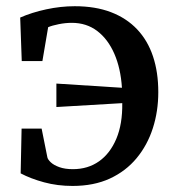

<svg xmlns="http://www.w3.org/2000/svg" viewBox="-20 -587 562 618"><path d="M213.5 11.5Q165 11.5 121.8 -0.2Q78.5 -12 46.5 -29L49.5 -173H114L132.5 -80.5Q134 -73.5 143.5 -64.5Q153 -55.5 171 -49Q189 -42.5 214.5 -42.5Q263 -42.5 298.8 -67.8Q334.5 -93 354.5 -140.5Q374.5 -188 373.5 -255L161.5 -242.5V-318L372.5 -304.5Q368.5 -367 348 -414Q327.5 -461 293 -487.2Q258.5 -513.5 211 -513.5Q190.5 -513.5 169.2 -509.2Q148 -505 135 -499.5L116.5 -390.5H50L45 -530.5Q82.5 -547 129 -557Q175.5 -567 220.5 -567Q287 -567 337.2 -547.8Q387.5 -528.5 421.5 -492.5Q455.5 -456.5 472.5 -405.5Q489.5 -354.5 489.5 -290.5Q489.5 -229 472 -174.5Q454.5 -120 419.8 -78Q385 -36 333.5 -12.2Q282 11.5 213.5 11.5Z"/></svg>

Font: Merriweather 24pt Medium
Style: Regular
Weight: 500
Designer: Eben Sorkin
Foundry: Eben Sorkin
Version: Version 2.100